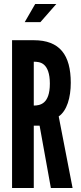

<svg xmlns="http://www.w3.org/2000/svg" viewBox="-20 -935 401 955"><path d="M260 -915 181 -825H103L155 -915ZM233 0 177 -310H148V0H40V-735H148C277 -735 332 -662 332 -523C332 -450 313 -384 272 -356L341 0ZM148 -410C163 -410 183 -412 199 -426C215 -440 228 -467 228 -519C228 -571 215 -599 199 -613C183 -627 163 -628 148 -628Z"/></svg>

Font: League Gothic
Style: Regular
Weight: 400
Designer: The League of Moveable Type
Version: Version 1.560;PS 001.560;hotconv 1.0.56;makeotf.lib2.0.21325